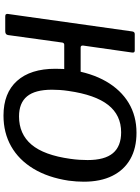

<svg xmlns="http://www.w3.org/2000/svg" viewBox="129 -921 802 1100"><g transform="rotate(90 530.0 -371.0)"><path d="M426 -338H236Q227 -338 224 -328L181 -17Q179 0 159 0H75Q65 0 62 -4Q59 -8 60 -16L160 -727Q162 -742 175 -742H270Q283 -742 281 -727L241 -446Q240 -432 252 -432H438ZM642 10Q513 10 443.5 -67.5Q374 -145 374 -287Q374 -307 375 -329Q376 -351 380 -374Q398 -494 446.5 -578Q495 -662 569.5 -707Q644 -752 741 -752Q829 -752 891.5 -716.5Q954 -681 987.5 -613.5Q1021 -546 1021 -450Q1021 -430 1019.5 -408Q1018 -386 1015 -363Q997 -245 946.5 -161.5Q896 -78 818.5 -34Q741 10 642 10ZM647 -79Q748 -79 808.5 -150.5Q869 -222 890 -373Q894 -401 895.5 -426Q897 -451 897 -472Q897 -570 857.5 -617Q818 -664 738 -664Q640 -664 581.5 -590Q523 -516 501 -362Q497 -336 495.5 -312Q494 -288 494 -268Q494 -171 532 -125Q570 -79 647 -79Z"/></g></svg>

Font: Libre Franklin Medium
Style: Italic
Weight: 500
Italic angle: -8°
Designer: Pablo Impallari, Rodrigo Fuenzalida, Nhung Nguyen
Foundry: Impallari Type
Version: Version 3.000